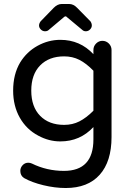

<svg xmlns="http://www.w3.org/2000/svg" viewBox="-20 -709 656 964"><path d="M176 -581Q176 -591 184 -602L250 -670Q269 -689 290 -689H327Q349 -689 367 -670L434 -602Q441 -592 441 -581Q441 -570 432 -561Q423 -552 411 -552Q400 -552 393 -559L316 -623Q313 -627 309 -627Q305 -627 301 -623L225 -559Q218 -552 206 -552Q194 -552 185 -561Q176 -570 176 -581ZM81 -395Q114 -449 168.5 -479Q223 -509 283 -509Q382 -509 449 -437V-458Q449 -477 462.5 -490.5Q476 -504 494 -504Q513 -504 526.5 -490.5Q540 -477 540 -458V-21Q540 102 480.5 168.5Q421 235 310 235Q256 235 198 221Q140 207 101 185Q82 173 82 149Q82 133 93.5 120.5Q105 108 122 108Q131 108 140 112Q215 149 301 149Q449 149 449 -9V-71Q382 1 283 1Q225 1 172 -28Q113 -59 79.5 -118Q46 -177 46 -254Q46 -336 81 -395ZM302 -82Q344 -82 378.5 -99.5Q413 -117 449 -153V-354Q413 -391 378.5 -408.5Q344 -426 302 -426Q226 -426 181.5 -380.5Q137 -335 137 -254Q137 -173 181.5 -127.5Q226 -82 302 -82Z"/></svg>

Font: 寒蝉全圆体
Style: Regular
Weight: 400
Designer: Warren2060
      Designed by Motoya company      

      [Varela Round]
      Joe Prince(Latin component); Avraham Cornf
Foundry: ChillType
Version: Version 3.200